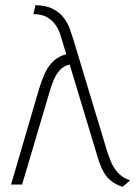

<svg xmlns="http://www.w3.org/2000/svg" viewBox="-20 -717 543 747"><path d="M399 -121 264 -568Q259 -584 251 -606Q243 -628 227.5 -648.5Q212 -669 185.5 -682.5Q159 -696 118 -697L110 -662Q143 -662 164 -649.5Q185 -637 197.5 -618Q210 -599 216 -578L238 -506Q207 -498 187 -478.5Q167 -459 154.5 -431.5Q142 -404 132 -371L23 1H66L173 -360Q183 -395 194 -416.5Q205 -438 219 -450Q233 -462 251 -466L358 -112Q368 -77 380 -53.5Q392 -30 410 -15Q428 0 457 10L486 -15Q456 -26 438.5 -45.5Q421 -65 412.5 -86Q404 -107 399 -121Z"/></svg>

Font: Advent Pro Light
Style: Regular
Weight: 300
Version: Version 3.000